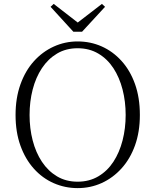

<svg xmlns="http://www.w3.org/2000/svg" viewBox="-20 -952 799 987"><path d="M256 -932 403 -818H356L504 -932L520 -917L402 -789H357L240 -917ZM379 15Q314 15 256 -10.5Q198 -36 154 -85Q110 -134 85 -203.5Q60 -273 60 -361Q60 -448 85 -518Q110 -588 154 -637Q198 -686 256 -712.5Q314 -739 379 -739Q445 -739 502.5 -713.5Q560 -688 604.5 -639Q649 -590 674 -520Q699 -450 699 -361Q699 -274 674 -204.5Q649 -135 604.5 -86Q560 -37 502.5 -11Q445 15 379 15ZM379 -18Q439 -18 485.5 -45.5Q532 -73 563 -120.5Q594 -168 610 -230Q626 -292 626 -361Q626 -430 610 -492Q594 -554 563 -601.5Q532 -649 485.5 -676.5Q439 -704 379 -704Q319 -704 273 -676.5Q227 -649 195.5 -601.5Q164 -554 148 -492Q132 -430 132 -361Q132 -292 148 -230Q164 -168 195.5 -120.5Q227 -73 273 -45.5Q319 -18 379 -18Z"/></svg>

Font: Noto Serif TC
Style: Regular
Weight: 200
Designer: Ryoko NISHIZUKA 西塚涼子 (kana & ideographs); Frank Grießhammer (Latin, Greek & Cyrillic); Wenlong ZHANG 张文龙 (bopomofo); San
Foundry: Adobe
Version: Version 2.001;hotconv 1.1.0;makeotfexe 2.6.0